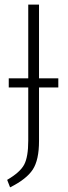

<svg xmlns="http://www.w3.org/2000/svg" viewBox="-20 -704 295 836"><path d="M233.9 -362.8V-323.2H149.9V-89.8Q149.9 -7.3 122.6 34.4Q95.2 76.2 23.9 111.8L11.2 79.1Q67.4 46.4 85.2 12.9Q103 -20.5 103 -91.8V-323.2H18.1V-362.8H103V-684.1H149.9V-362.8Z"/></svg>

Font: Fira Sans Compressed ExtraLight
Style: Regular
Weight: 250
Width: 1
Designer: Carrois Corporate & Edenspiekermann AG
Foundry: Carrois Corporate GbR & Edenspiekermann AG
Version: Version 4.203;PS 004.203;hotconv 1.0.88;makeotf.lib2.5.64775